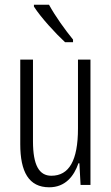

<svg xmlns="http://www.w3.org/2000/svg" viewBox="-20 -878 472 815"><path d="M188 -858H124V-850C154 -803 217 -735 256 -699H290V-710C256 -752 216 -807 188 -858ZM364 -625H311V-333C311 -196 273 -132 198 -132C146 -132 120 -177 120 -278V-625H66V-266C66 -149 102 -83 189 -83C257 -83 294 -130 313 -185H317L322 -93H364Z"/></svg>

Font: Noto Sans Kannada UI ExtraCondensed Light
Style: Regular
Weight: 300
Width: 2
Designer: Jelle Bosma - Monotype Design Team
Foundry: Monotype Imaging Inc.
Version: Version 2.005